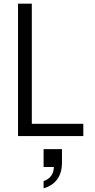

<svg xmlns="http://www.w3.org/2000/svg" viewBox="-20 -740 517 1044"><path d="M78 0V-720H153V0ZM120 0V-67H433V0ZM217 284V245Q245 235 259 215Q273 195 273 164L301 168H217V71H317V146Q317 197 292.5 233Q268 269 217 284Z"/></svg>

Font: Instrument Sans SemiCondensed
Style: Regular
Weight: 400
Width: 4
Designer: Rodrigo Fuenzalida
Foundry: fragTYPE
Version: Version 1.000;gftools[0.9.28]